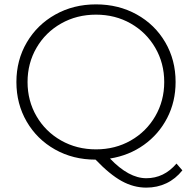

<svg xmlns="http://www.w3.org/2000/svg" viewBox="-20 -725 878 878"><path d="M814 54Q783 93 741 113Q699 133 649 133Q591 133 536.5 103Q482 73 417 5Q314 5 231.5 -41.5Q149 -88 102 -169Q55 -250 55 -350Q55 -450 102.5 -531Q150 -612 233 -658.5Q316 -705 419 -705Q522 -705 605 -659Q688 -613 735.5 -532Q783 -451 783 -350Q783 -260 744.5 -185.5Q706 -111 638 -62.5Q570 -14 483 0Q569 90 649 90Q730 90 787 23ZM106 -350Q106 -264 147 -193.5Q188 -123 259.5 -82.5Q331 -42 419 -42Q507 -42 578 -82.5Q649 -123 690 -193.5Q731 -264 731 -350Q731 -436 690 -506.5Q649 -577 578 -617.5Q507 -658 419 -658Q331 -658 259.5 -617.5Q188 -577 147 -506.5Q106 -436 106 -350Z"/></svg>

Font: Hilab Light
Style: Regular
Weight: 300
Designer: Cristianderson Lima
Foundry: Cristianderson
Version: Version 1.0